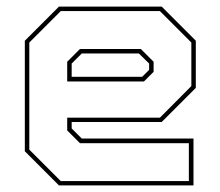

<svg xmlns="http://www.w3.org/2000/svg" viewBox="-20 -560 666 580"><path d="M468.5 -540 571.5 -437V-294.5L468.5 -191.5H196.5V-172L227 -141.5H564.5V0H158L55 -103V-437L158 -540ZM405.5 -412 444 -373.5V-343L415 -314H183V-373.5L221.5 -412ZM463 -526.5H163.5L68.5 -431.5V-108L163.5 -13H550.5V-127.5H221.5L183 -166V-204.5H463L558 -300V-431.5ZM399.5 -398.5H227L196.5 -368V-328H409.5L430.5 -349V-368Z"/></svg>

Font: Tourney Thin
Style: Regular
Weight: 100
Designer: Tyler Finck
Foundry: Etcetera Type Co
Version: Version 1.015